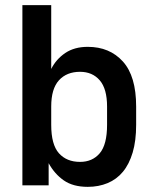

<svg xmlns="http://www.w3.org/2000/svg" viewBox="-20 -720 595 746"><path d="M321 6Q264 6 228 -19Q192 -44 169 -86V0H67V-700H179V-452Q198 -490 233.5 -514Q269 -538 321 -538Q406 -538 457.5 -481Q509 -424 509 -306V-235Q509 -173 495.5 -127.5Q482 -82 457.5 -52.5Q433 -23 398 -8.5Q363 6 321 6ZM291 -91Q339 -91 367.5 -124.5Q396 -158 396 -235V-306Q396 -375 367.5 -408Q339 -441 291 -441Q239 -441 209 -408Q179 -375 179 -306V-235Q179 -158 209 -124.5Q239 -91 291 -91Z"/></svg>

Font: Golos UI Medium
Style: Regular
Weight: 500
Designer: A.Korolkova, Vitaly Kuzmin
Foundry: ParaType Ltd
Version: Version 2.000